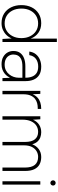

<svg xmlns="http://www.w3.org/2000/svg" viewBox="864 -1624 772 2541"><g transform="rotate(90 1250.5 -354.0)"><path d="M287 12Q213 12 159.5 -22Q106 -56 77 -115.5Q48 -175 48 -250Q48 -326 77 -385.5Q106 -445 160 -479Q214 -513 288 -513Q361 -513 414 -475.5Q467 -438 491 -374V-720H536V0H496L489 -122Q474 -84 445 -54Q416 -24 376.5 -6Q337 12 287 12ZM290 -29Q347 -29 391 -57.5Q435 -86 460 -136Q485 -186 485 -250Q485 -316 460 -366Q435 -416 391.5 -444Q348 -472 291 -472Q233 -472 189 -445Q145 -418 119.5 -368Q94 -318 94 -251Q94 -183 119.5 -133Q145 -83 189 -56Q233 -29 290 -29Z M831 12Q773 12 734 -10Q695 -32 675 -67.5Q655 -103 655 -144Q655 -198 680 -233Q705 -268 750.5 -285.5Q796 -303 857 -303H1009Q1009 -356 993.5 -394Q978 -432 946 -452.5Q914 -473 861 -473Q801 -473 760.5 -443.5Q720 -414 710 -355H663Q670 -408 699 -443Q728 -478 770.5 -495.5Q813 -513 861 -513Q931 -513 973 -486Q1015 -459 1034.5 -412.5Q1054 -366 1054 -307V0H1014L1010 -100Q1002 -84 988 -64.5Q974 -45 952.5 -28Q931 -11 901.5 0.5Q872 12 831 12ZM836 -29Q879 -29 911 -45.5Q943 -62 965 -89.5Q987 -117 998 -149Q1009 -181 1009 -212V-264H860Q800 -264 765.5 -248Q731 -232 716.5 -205.5Q702 -179 702 -145Q702 -113 717.5 -86.5Q733 -60 763 -44.5Q793 -29 836 -29Z M1183 0V-501H1223L1228 -400Q1245 -439 1272.5 -464Q1300 -489 1337.5 -501Q1375 -513 1422 -513V-467H1407Q1377 -467 1345.5 -459Q1314 -451 1287.5 -430Q1261 -409 1244.5 -371.5Q1228 -334 1228 -274V0Z M1519 0V-501H1559L1565 -405Q1589 -458 1631.5 -485.5Q1674 -513 1730 -513Q1764 -513 1796 -502Q1828 -491 1852.5 -465Q1877 -439 1890 -394Q1909 -446 1953 -479.5Q1997 -513 2059 -513Q2115 -513 2156.5 -490.5Q2198 -468 2220.5 -421Q2243 -374 2243 -298V0H2198V-296Q2198 -387 2162 -429.5Q2126 -472 2057 -472Q2015 -472 1980 -450.5Q1945 -429 1924.5 -388Q1904 -347 1904 -285V0H1859V-298Q1859 -387 1824 -429.5Q1789 -472 1726 -472Q1679 -472 1642.5 -448Q1606 -424 1585 -377.5Q1564 -331 1564 -263V0Z M2379 0V-501H2424V0ZM2402 -634Q2387 -634 2377 -644.5Q2367 -655 2367 -670Q2367 -685 2377.5 -694.5Q2388 -704 2401 -704Q2416 -704 2426 -694.5Q2436 -685 2436 -670Q2436 -655 2426 -644.5Q2416 -634 2402 -634Z"/></g></svg>

Font: DM Sans 18pt ExtraLight
Style: Regular
Weight: 250
Designer: Colophon Foundry, Jonny Pinhorn
Foundry: Colophon Foundry
Version: Version 4.004;gftools[0.9.30]